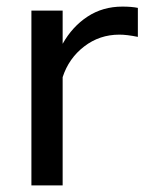

<svg xmlns="http://www.w3.org/2000/svg" viewBox="-20 -562 450 582"><path d="M397.9 -450.2Q364.7 -457 341.8 -457Q281.7 -457 235.1 -421.1Q188.5 -385.3 169.9 -328.1V0H75.2V-529.8H169.9V-429.2Q199.2 -481.4 245.4 -511.7Q291.5 -542 351.1 -542Q378.9 -542 397.9 -538.1Z"/></svg>

Font: Aurulent Sans
Style: Regular
Weight: 400
Version: Version 2007.05.04